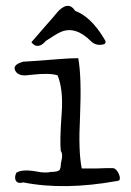

<svg xmlns="http://www.w3.org/2000/svg" viewBox="-20 -620 449 660"><path d="M137 -479Q119 -457 100 -464Q92 -469 88 -475Q94 -482 105.5 -495Q117 -508 133 -527Q148 -544 159.5 -557Q171 -570 178 -579Q209 -613 231 -592Q234 -589 238 -583Q266 -572 289.5 -549.5Q313 -527 333 -495L342 -480Q347 -468 328 -466Q308 -464 294 -477Q241 -531 191 -511Q181 -507 167.5 -498.5Q154 -490 137 -479ZM383 2Q201 35 60 7Q39 13 33 -2Q30 -13 36 -26Q55 -39 103 -31Q121 -27 134 -27Q147 -27 155 -29Q182 -29 186 -38Q189 -44 189 -54Q189 -56 189.5 -59Q190 -62 191 -66Q197 -91 189 -101Q185 -136 192 -230Q198 -312 178 -361Q150 -370 89 -363Q84 -362 79.5 -362Q75 -362 71 -361Q41 -359 32 -378Q23 -397 57 -407Q58 -408 60 -408Q71 -408 185 -417Q221 -420 249 -420Q261 -356 255 -216Q249 -100 261 -41H314Q330 -42 343.5 -42Q357 -42 368 -42Q376 -42 383.5 -31Q391 -20 392 -9Q393 2 383 2Z"/></svg>

Font: New Tegomin
Style: Regular
Weight: 400
Designer: Kyosuke Nagai
Version: Version 1.000